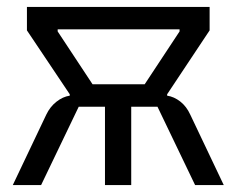

<svg xmlns="http://www.w3.org/2000/svg" viewBox="-20 -536 685 556"><path d="M17 0 114 -204Q125 -227 143.5 -241.5Q162 -256 182 -259V-263L58 -448V-516H587V-448L464 -263V-259Q484 -256 502 -242Q520 -228 531 -204L628 0H545L436 -227H360V0H284V-227H208L99 0ZM248 -292H399L500 -445V-451H147V-445Z"/></svg>

Font: IBM Plex Sans Condensed
Style: Regular
Weight: 400
Width: 3
Designer: Mike Abbink, Paul van der Laan, Pieter van Rosmalen
Foundry: Bold Monday
Version: Version 3.201